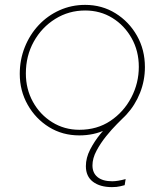

<svg xmlns="http://www.w3.org/2000/svg" viewBox="-20 -542 676 787"><path d="M305 13Q236 13 181 -21Q126 -55 93.5 -112.5Q61 -170 61 -239Q61 -297 81.5 -348.5Q102 -400 138.5 -439Q175 -478 224 -500Q273 -522 329 -522Q398 -522 453.5 -487.5Q509 -453 541.5 -395.5Q574 -338 574 -267Q574 -212 554 -161.5Q534 -111 498 -72Q462 -33 413 -10Q364 13 305 13ZM305 -10Q378 -10 432.5 -46.5Q487 -83 518 -142Q549 -201 549 -268Q549 -333 519.5 -385.5Q490 -438 440.5 -468.5Q391 -499 329 -499Q262 -499 206.5 -464.5Q151 -430 118.5 -371.5Q86 -313 86 -241Q86 -177 115 -124.5Q144 -72 194 -41Q244 -10 305 -10ZM439 225Q390 225 361 203Q332 181 332 139Q332 105 349.5 71Q367 37 392 6.5Q417 -24 440 -46.5Q463 -69 473 -79L491 -65Q481 -55 459.5 -33.5Q438 -12 415 16.5Q392 45 375.5 76Q359 107 359 136Q359 167 380 184Q401 201 440 201Q462 201 495 192L491 217Q487 218 473 221.5Q459 225 439 225Z"/></svg>

Font: MuseoModerno Thin Thin
Style: Italic
Weight: 250
Italic angle: -9°
Version: Version 1.003